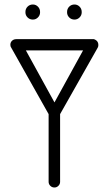

<svg xmlns="http://www.w3.org/2000/svg" viewBox="-20 -833 484 853"><path d="M26 -634Q26 -645 33.5 -652Q41 -659 52 -659H392Q393 -659 394 -659Q396 -659 397 -659Q398 -659 400 -658Q401 -658 402 -657Q403 -657 404 -656Q417 -649 417 -633Q417 -626 414 -621L247 -326V-25Q247 -15 239.5 -7.5Q232 0 222 0Q211 0 203.5 -7.5Q196 -15 196 -25V-326L30 -621Q26 -626 26 -634ZM222 -378 349 -609H95ZM278 -780Q278 -794 287.5 -803.5Q297 -813 311 -813Q324 -813 333.5 -803.5Q343 -794 343 -780V-778Q343 -765 333.5 -755.5Q324 -746 311 -746Q297 -746 287.5 -755.5Q278 -765 278 -778ZM93 -780Q93 -794 102.5 -803.5Q112 -813 126 -813Q139 -813 148.5 -803.5Q158 -794 158 -780V-778Q158 -765 148.5 -755.5Q139 -746 126 -746Q112 -746 102.5 -755.5Q93 -765 93 -778Z"/></svg>

Font: Libertine Sup
Style: Regular
Weight: 400
Designer: Bastien Sozeau
Foundry: NBR — Bastien Sozeau
Version: Version 2.003; ttfautohint (v1.8.4.7-5d5b);gftools[0.9.33]